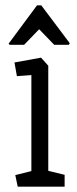

<svg xmlns="http://www.w3.org/2000/svg" viewBox="-20 -696 289 716"><path d="M46 0 37 -43 97 -58V-416L43 -412L34 -463L133 -481L160 -451V-59L221 -44V0ZM16 -529 12 -533 118 -676H134L240 -535L237 -529H182L126 -587L70 -529Z"/></svg>

Font: Kreon Light Light
Style: Regular
Weight: 300
Version: Version 2.002